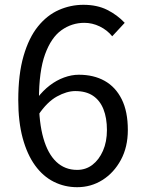

<svg xmlns="http://www.w3.org/2000/svg" viewBox="-20 -766 595 799"><path d="M301 13Q249 13 204 -9.5Q159 -32 126 -77.5Q93 -123 74.5 -191Q56 -259 56 -350Q56 -457 78 -533Q100 -609 138 -656Q176 -703 225 -724.5Q274 -746 327 -746Q384 -746 426 -725Q468 -704 499 -671L447 -615Q426 -641 395 -656Q364 -671 331 -671Q279 -671 236 -640.5Q193 -610 167.5 -540Q142 -470 142 -350Q142 -256 160.5 -191Q179 -126 214.5 -92.5Q250 -59 301 -59Q337 -59 364.5 -80Q392 -101 408.5 -138.5Q425 -176 425 -225Q425 -275 410.5 -311.5Q396 -348 367 -367.5Q338 -387 293 -387Q258 -387 217 -364.5Q176 -342 139 -287L136 -359Q159 -389 187 -410.5Q215 -432 246.5 -443.5Q278 -455 308 -455Q370 -455 415.5 -429.5Q461 -404 486.5 -353Q512 -302 512 -225Q512 -154 483 -100.5Q454 -47 406.5 -17Q359 13 301 13Z"/></svg>

Font: Noto Sans KR
Style: Regular
Weight: 400
Designer: Ryoko NISHIZUKA  (kana, bopomofo & ideographs); Paul D. Hunt (Latin, Greek & Cyrillic); Sandoll Communications , Soo-you
Foundry: Adobe
Version: Version 2.004-H2;hotconv 1.0.118;makeotfexe 2.5.65603